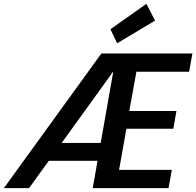

<svg xmlns="http://www.w3.org/2000/svg" viewBox="-40 -978 1020 998"><path d="M-20 0 487 -700H960L943 -605H669L632 -401H877L861 -309H617L579 -95H853L836 0H442L549 -607L111 0ZM146 -142 213 -235H540L523 -142ZM569 -753 534 -826 721 -958 766 -871Z"/></svg>

Font: DM Sans 11pt SemiBold
Style: Italic
Weight: 600
Italic angle: -10°
Version: Version 4.004;gftools[0.9.30]